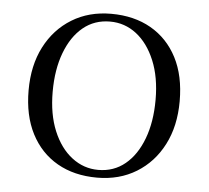

<svg xmlns="http://www.w3.org/2000/svg" viewBox="-46 -631 753 693"><g transform="rotate(5 330.0 -285.0)"><path d="M329.8 11.3Q246.8 11.3 185.5 -23.8Q124.2 -58.9 90.3 -124.6Q56.5 -190.3 56.5 -281.5Q56.5 -371.8 91.1 -439.1Q125.8 -506.5 187.5 -544.4Q249.2 -582.3 329.8 -582.3Q412.9 -582.3 474.2 -547.2Q535.5 -512.1 569.4 -446.8Q603.2 -381.5 603.2 -289.5Q603.2 -199.2 568.5 -131.9Q533.9 -64.5 472.2 -26.6Q410.5 11.3 329.8 11.3ZM331.5 -16.9Q387.9 -16.9 429 -50.8Q470.2 -84.7 493.1 -145.6Q516.1 -206.5 516.1 -287.1Q516.1 -368.5 491.1 -428.6Q466.1 -488.7 423.8 -521.4Q381.5 -554 328.2 -554Q271.8 -554 230.6 -520.2Q189.5 -486.3 166.5 -425.4Q143.5 -364.5 143.5 -283.9Q143.5 -202.4 168.5 -142.3Q193.5 -82.3 236.3 -49.6Q279 -16.9 331.5 -16.9Z"/></g></svg>

Font: Playfair 5pt SemiExpanded Light
Style: Regular
Weight: 400
Version: Version 2.203